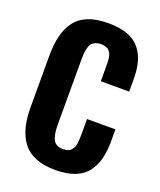

<svg xmlns="http://www.w3.org/2000/svg" viewBox="-151 -915 853 1021"><g transform="rotate(20 275.5 -404.5)"><path d="M285.2 10.7Q218.8 10.7 171.9 -8.5Q125 -27.8 98.1 -64.9Q71.3 -102.1 59.6 -149.9Q47.9 -197.8 47.9 -261.2V-546.9Q47.9 -612.8 59.6 -661.1Q71.3 -709.5 98.1 -746.1Q125 -782.7 171.6 -801.3Q218.3 -819.8 285.2 -819.8Q348.6 -819.8 393.3 -803.5Q438 -787.1 463.6 -755.4Q489.3 -723.6 500.7 -682.4Q512.2 -641.1 512.2 -585.9V-515.6H351.6V-591.8Q351.6 -605.5 351.6 -610.8Q351.6 -616.2 351.1 -628.4Q350.6 -640.6 349.4 -645.8Q348.1 -650.9 345.9 -660.6Q343.8 -670.4 340.6 -674.8Q337.4 -679.2 332.5 -685.5Q327.6 -691.9 321 -694.6Q314.5 -697.3 305.4 -699.5Q296.4 -701.7 285.6 -701.7Q266.6 -701.7 253.2 -695.1Q239.7 -688.5 232.4 -678.7Q225.1 -668.9 221.2 -652.1Q217.3 -635.3 216.3 -620.8Q215.3 -606.4 215.3 -584.5V-222.7Q215.3 -163.6 230.2 -135.7Q245.1 -107.9 285.6 -107.9Q301.3 -107.9 313 -111.8Q324.7 -115.7 331.8 -124.8Q338.9 -133.8 343 -142.3Q347.2 -150.9 348.9 -166.5Q350.6 -182.1 351.1 -192.9Q351.6 -203.6 351.6 -222.7V-301.8H512.2V-233.4Q512.2 -177.2 501.2 -135Q490.2 -92.8 465.3 -58.8Q440.4 -24.9 395 -7.1Q349.6 10.7 285.2 10.7Z"/></g></svg>

Font: Oswald
Style: DemiBold
Weight: 600
Designer: Vernon Adams
Foundry: Vernon Adams
Version: 3.0; ttfautohint (v0.95) -l 8 -r 50 -G 200 -x 0 -w "G" -W -c